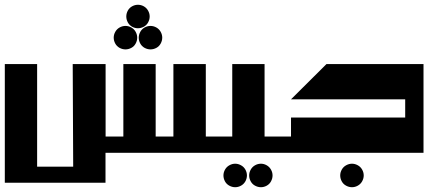

<svg xmlns="http://www.w3.org/2000/svg" viewBox="-20 -635 1829 798"><path d="M282.2 -368.7H418.9V-67.4H492.7V-368.7H627V-67.4H700.7V-368.7H835.4V0H418.5V124.5H0V-368.7H134.3V57.6H284.2ZM501.5 -527.3Q513.7 -527.3 525.4 -521Q537.1 -514.6 543.7 -502.9Q550.3 -491.2 550.3 -478.5Q550.3 -465.8 543.9 -454.1Q537.6 -442.4 525.9 -436Q514.2 -429.7 501.5 -429.7Q488.8 -429.7 477.1 -436Q465.3 -442.4 459 -454.1Q452.6 -465.8 452.6 -478.5Q452.6 -491.2 459.2 -502.9Q465.8 -514.6 477.5 -521Q489.3 -527.3 501.5 -527.3ZM605.5 -527.3Q617.7 -527.3 629.4 -521Q641.1 -514.6 647.7 -502.9Q654.3 -491.2 654.3 -478.5Q654.3 -465.8 647.9 -454.1Q641.6 -442.4 629.9 -436Q618.2 -429.7 605.5 -429.7Q592.8 -429.7 581.1 -436Q569.3 -442.4 563 -454.1Q556.6 -465.8 556.6 -478.5Q556.6 -491.2 563.2 -502.9Q569.8 -514.6 581.5 -521Q593.3 -527.3 605.5 -527.3ZM553.2 -615.2Q565.9 -615.2 577.4 -608.9Q588.9 -602.5 595.5 -590.8Q602.1 -579.1 602.1 -566.4Q602.1 -553.7 595.7 -542Q589.4 -530.3 577.6 -523.9Q565.9 -517.6 553.2 -517.6Q540.5 -517.6 529.1 -523.9Q517.6 -530.3 511.2 -542Q504.9 -553.7 504.9 -566.4Q504.9 -579.1 511.2 -590.8Q517.6 -602.5 529.3 -608.9Q541 -615.2 553.2 -615.2Z M945.3 -67.4V-368.7H1079.6V0H808.6V-67.4ZM957.5 45.4Q969.7 45.4 981.4 51.8Q993.2 58.1 999.8 69.8Q1006.3 81.5 1006.3 94.2Q1006.3 106.9 999.8 118.7Q993.2 130.4 981.7 136.7Q970.2 143.1 957.5 143.1Q944.8 143.1 933.1 136.7Q921.4 130.4 915 118.7Q908.7 106.9 908.7 94.2Q908.7 81.5 915.3 69.8Q921.9 58.1 933.6 51.8Q945.3 45.4 957.5 45.4ZM1064.5 45.4Q1076.7 45.4 1088.1 51.8Q1099.6 58.1 1106.2 69.8Q1112.8 81.5 1112.8 94.2Q1112.8 106.9 1106.4 118.7Q1100.1 130.4 1088.6 136.7Q1077.1 143.1 1064.5 143.1Q1051.8 143.1 1040 136.7Q1028.3 130.4 1022 118.7Q1015.6 106.9 1015.6 94.2Q1015.6 81.5 1022.2 69.8Q1028.8 58.1 1040.3 51.8Q1051.8 45.4 1064.5 45.4Z M1189.5 -67.4V-146.5H1664.1V-222.2H1189.5L1336.9 -368.7H1740.2V0H1052.7V-67.4ZM1442.9 45.4Q1455.1 45.4 1466.8 51.8Q1478.5 58.1 1485.1 69.8Q1491.7 81.5 1491.7 94.2Q1491.7 106.9 1485.1 118.7Q1478.5 130.4 1467 136.7Q1455.6 143.1 1442.9 143.1Q1430.2 143.1 1418.5 136.7Q1406.7 130.4 1400.4 118.7Q1394 106.9 1394 94.2Q1394 81.5 1400.6 69.8Q1407.2 58.1 1418.9 51.8Q1430.7 45.4 1442.9 45.4Z"/></svg>

Font: Aqlam Corner
Style: Regular
Weight: 400
Designer: Developer/ Husham Jawad
Version: Version 1.00;December 29, 2020;FontCreator 13.0.0.2683 32-bi